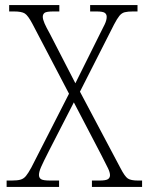

<svg xmlns="http://www.w3.org/2000/svg" viewBox="-20 -734 584 754"><path d="M6 0V-25H26Q48 -25 60.5 -28.5Q73 -32 82 -43Q91 -54 103 -76L251 -366L107 -641Q90 -673 77.5 -681Q65 -689 35 -689H16V-714H213V-689H190Q162 -689 155 -683.5Q148 -678 148 -668Q148 -658 155 -642Q162 -626 175 -603L276 -407L373 -602Q384 -623 391.5 -639Q399 -655 399 -668Q399 -678 391.5 -683.5Q384 -689 359 -689H334V-714H520V-689H502Q482 -689 470 -686Q458 -683 449 -672Q440 -661 428 -638L294 -374L453 -74Q470 -41 482 -33Q494 -25 522 -25H538V0H341V-25H370Q396 -25 404 -30.5Q412 -36 412 -46Q412 -57 404 -73.5Q396 -90 378 -125L270 -332L173 -143Q150 -98 141.5 -78.5Q133 -59 133 -47Q133 -36 141 -30.5Q149 -25 178 -25H212V0Z"/></svg>

Font: Noto Serif SemiCondensed ExtraLight
Style: Regular
Weight: 200
Width: 4
Designer: Monotype Design Team
Foundry: Monotype Imaging Inc.
Version: Version 2.014